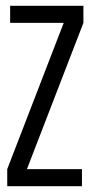

<svg xmlns="http://www.w3.org/2000/svg" viewBox="-20 -643 313 663"><path d="M268 -623V-564L73 -59H263V0H5V-59L200 -564H15V-623Z"/></svg>

Font: Teko Light
Style: Regular
Weight: 300
Designer: Manushi Parikh, Jonny Pinhorn
Foundry: Indian Type Foundry
Version: Version 1.105;PS 1.0;hotconv 1.0.78;makeotf.lib2.5.61930; tt